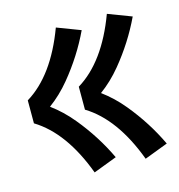

<svg xmlns="http://www.w3.org/2000/svg" viewBox="-89 -729 679 727"><g transform="rotate(-15 250.0 -365.0)"><path d="M394 -81Q330 -253 220 -320V-410Q330 -477 394 -649L486 -614Q443 -523 377 -443Q340 -398 295 -365Q340 -332 377 -287Q443 -207 486 -116ZM194 -81Q130 -253 20 -320V-410Q130 -477 194 -649L286 -614Q243 -523 177 -443Q140 -398 95 -365Q140 -332 177 -287Q243 -207 286 -116Z"/></g></svg>

Font: Iosevka SS01
Style: Bold
Weight: 700
Monospace: yes
Designer: Belleve Invis
Foundry: Belleve Invis
Version: 2.3.3; ttfautohint (v1.8.3)